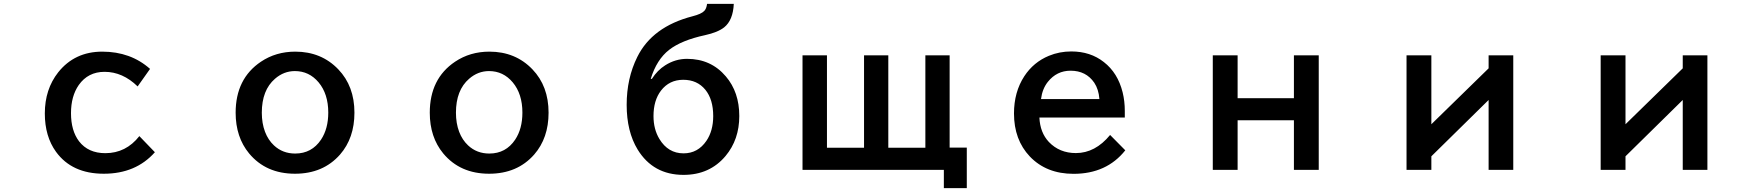

<svg xmlns="http://www.w3.org/2000/svg" viewBox="-20 -850 9040 989"><path d="M777.8 -65.9Q679.7 44.9 514.6 44.9Q350.6 44.9 268.6 -67.9Q210.9 -147.5 210.9 -265.6Q210.9 -390.1 279.8 -477.5Q364.7 -584 506.8 -584Q652.8 -584 752.9 -495.1L689 -404.8Q611.8 -480 518.6 -480Q433.6 -480 385.7 -412.1Q345.7 -354.5 345.7 -267.1Q345.7 -176.8 387.2 -122.1Q434.6 -61 522.5 -61Q628.9 -61 697.8 -148.9Z M1501 -584Q1635.3 -584 1722.7 -492.7Q1805.7 -406.2 1805.7 -269.5Q1805.7 -138.7 1731.4 -53.7Q1644.5 44.9 1499.5 44.9Q1350.1 44.9 1263.2 -59.6Q1193.8 -143.6 1193.8 -269.5Q1193.8 -444.8 1324.2 -532.2Q1401.4 -584 1501 -584ZM1499 -483.9Q1441.9 -483.9 1396.5 -444.3Q1328.6 -385.7 1328.6 -269.5Q1328.6 -214.8 1345.2 -170.9Q1361.3 -128.9 1391.1 -101.1Q1436 -59.1 1500.5 -59.1Q1585.9 -59.1 1633.8 -130.9Q1670.9 -187 1670.9 -270Q1670.9 -366.2 1621.1 -425.8Q1572.3 -483.9 1499 -483.9Z M2501 -584Q2635.3 -584 2722.7 -492.7Q2805.7 -406.2 2805.7 -269.5Q2805.7 -138.7 2731.4 -53.7Q2644.5 44.9 2499.5 44.9Q2350.1 44.9 2263.2 -59.6Q2193.8 -143.6 2193.8 -269.5Q2193.8 -444.8 2324.2 -532.2Q2401.4 -584 2501 -584ZM2499 -483.9Q2441.9 -483.9 2396.5 -444.3Q2328.6 -385.7 2328.6 -269.5Q2328.6 -214.8 2345.2 -170.9Q2361.3 -128.9 2391.1 -101.1Q2436 -59.1 2500.5 -59.1Q2585.9 -59.1 2633.8 -130.9Q2670.9 -187 2670.9 -270Q2670.9 -366.2 2621.1 -425.8Q2572.3 -483.9 2499 -483.9Z M3337.9 -443.8Q3366.2 -488.3 3406.7 -513.7Q3459 -546.9 3519 -546.9Q3642.1 -546.9 3718.8 -456.5Q3788.1 -375.5 3788.1 -252.4Q3788.1 -130.9 3717.3 -46.4Q3635.7 50.8 3501 50.8Q3344.7 50.8 3264.6 -79.6Q3208 -172.4 3208 -310.1Q3208 -446.8 3262.7 -556.6Q3339.8 -712.4 3546.9 -766.1Q3592.8 -777.8 3607.9 -793.9Q3619.1 -805.7 3622.1 -830.1H3759.8Q3755.9 -745.6 3710 -709Q3676.8 -683.1 3611.8 -668.9Q3490.2 -642.6 3426.8 -593.3Q3362.3 -543 3332 -443.8ZM3499.5 -439Q3427.7 -439 3384.8 -383.3Q3346.2 -333 3346.2 -252Q3346.2 -184.6 3376.5 -134.3Q3421.4 -60.1 3501 -60.1Q3574.7 -60.1 3618.7 -124.5Q3653.8 -176.3 3653.8 -252Q3653.8 -337.9 3613.3 -387.7Q3571.3 -439 3499.5 -439Z M4113.8 -564.9H4239.7V-88.9H4430.7V-564.9H4555.7V-88.9H4746.6V-564.9H4871.6V-89.8H4960V119.1H4841.8V24.9H4113.8Z M5773.9 -244.6H5334Q5337.4 -167 5382.8 -118.7Q5437.5 -61.5 5522 -61.5Q5621.6 -61.5 5698.2 -154.8L5776.4 -75.7Q5680.2 45.4 5509.8 45.4Q5370.1 45.4 5284.7 -43.9Q5203.1 -129.9 5203.1 -265.6Q5203.1 -376 5256.3 -457.5Q5303.7 -529.8 5382.8 -562.5Q5437 -585 5498.5 -585Q5596.7 -585 5666 -530.3Q5737.8 -474.6 5762.7 -374.5Q5773.9 -329.1 5773.9 -278.8ZM5643.1 -339.8Q5639.2 -390.1 5616.7 -423.8Q5574.2 -485.8 5494.6 -485.8Q5423.3 -485.8 5377.4 -428.2Q5349.1 -392.6 5342.3 -339.8Z M6227.1 -564.9H6355V-344.2H6645V-564.9H6772.9V24.9H6645V-230.5H6355V24.9H6227.1Z M7225.1 -564.9H7353V-210L7647.9 -498V-564.9H7774.9V24.9H7647.9V-335L7353 -44.9V24.9H7225.1Z M8225.1 -564.9H8353V-210L8647.9 -498V-564.9H8774.9V24.9H8647.9V-335L8353 -44.9V24.9H8225.1Z"/></svg>

Font: BIZ UDPGothic
Style: Bold
Weight: 700
Designer: TypeBank Co., Ltd.
Foundry: Morisawa Inc.
Version: Version 1.051